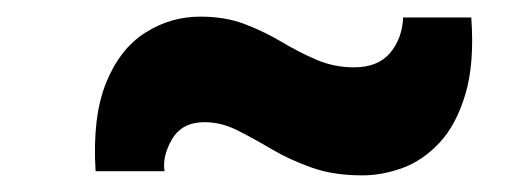

<svg xmlns="http://www.w3.org/2000/svg" viewBox="-20 -480 640 231"><path d="M95 -274Q91 -339 107.5 -380Q124 -421 154.5 -440.5Q185 -460 221 -460Q251 -460 274.5 -451Q298 -442 319 -429.5Q340 -417 361 -408Q382 -399 406 -399Q435 -399 449.5 -416.5Q464 -434 465 -459H547Q551 -404 540 -367Q529 -330 509 -308.5Q489 -287 464.5 -278Q440 -269 416 -269Q381 -269 354.5 -278.5Q328 -288 306 -301Q284 -314 265 -323.5Q246 -333 226 -333Q199 -333 187 -312.5Q175 -292 178 -274Z"/></svg>

Font: Mona Sans ExtraLight ExtraBold
Style: Regular
Weight: 800
Version: Version 2.000